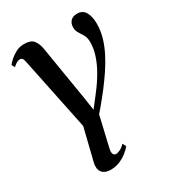

<svg xmlns="http://www.w3.org/2000/svg" viewBox="-188 -630 883 983"><g transform="rotate(-30 253.0 -138.0)"><path d="M307 -131Q337 -170 360 -209.8Q383 -249.5 396.2 -289.2Q409.5 -329 409.5 -368Q409.5 -392.5 400 -409.5Q390.5 -426.5 380.8 -441.2Q371 -456 371 -475Q371 -498.5 384.5 -512.8Q398 -527 423.5 -527Q455.5 -527 470.8 -500.8Q486 -474.5 486 -432Q486 -392.5 475 -353.5Q464 -314.5 444.2 -275.2Q424.5 -236 398 -196.5Q371.5 -157 341 -117.5Q323.5 -95.5 302.5 -69.5Q281.5 -43.5 264 -24.5L223.5 149Q217 175 222.5 185.2Q228 195.5 237.5 195.5Q248 195.5 262.8 188.5Q277.5 181.5 292 166L302.5 186.5Q291.5 201 272 216.2Q252.5 231.5 227.8 241.8Q203 252 174.5 252Q140 252 124.2 231.8Q108.5 211.5 117 176L163.5 -13L75.5 -439Q72 -458 66.8 -464.5Q61.5 -471 53 -471Q45 -471 35.2 -466.2Q25.5 -461.5 11.5 -448.5L1.5 -467Q6 -473 21.2 -487.8Q36.5 -502.5 59.2 -515.2Q82 -528 110 -528Q149 -528 164.8 -509.2Q180.5 -490.5 186.5 -457.5L239 -138.5L251 -58.5Z"/></g></svg>

Font: Merriweather 120pt Medium
Style: Italic
Weight: 500
Italic angle: -7.8°
Version: Version 2.101